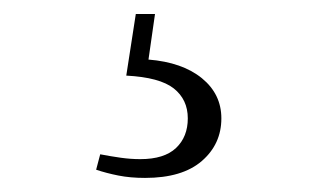

<svg xmlns="http://www.w3.org/2000/svg" viewBox="-20 -21 470 274"><path d="M160.2 86.9 173.8 -1H201.2L191.9 64Q240.2 67.9 268.1 90.6Q295.9 113.3 295.9 147.9Q295.9 184.6 268.1 208.7Q240.2 232.9 187 232.9Q166 232.9 148.9 229.5Q131.8 226.1 117.2 221.2L123 199.2Q138.2 202.1 152.3 204.1Q166.5 206.1 180.2 206.1Q214.4 206.1 231.2 190.2Q248 174.3 248 147.9Q248 121.1 228 105.2Q208 89.4 160.2 86.9Z"/></svg>

Font: Source Han Serif TW ExtraLight
Style: Regular
Weight: 250
Designer: Ryoko NISHIZUKA Ë•øÂ°öÊ∂ºÂ≠ê (kana & ideographs); Frank Grie√ühammer (Latin, Greek & Cyrillic); Wenlong ZHANG Âº†ÊñáÈæô 
Foundry: Adobe
Version: Version 2.003;hotconv 1.1.1;makeotfexe 2.6.0